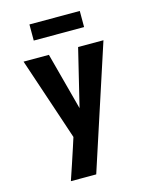

<svg xmlns="http://www.w3.org/2000/svg" viewBox="-135 -804 870 1105"><g transform="rotate(-15 300.0 -251.5)"><path d="M147 215Q163 168 178.5 121.5Q194 75 209 29L227 -27L182 -162L62 -520H213L304 -178L387 -520H538L298 215ZM450 -622H150V-718H450Z"/></g></svg>

Font: Iosevka Custom Heavy Extended
Style: Regular
Weight: 900
Width: 7
Monospace: yes
Designer: Belleve Invis
Foundry: Belleve Invis
Version: Version 11.2.4; ttfautohint (v1.8.4)